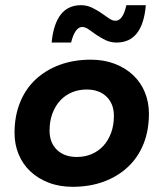

<svg xmlns="http://www.w3.org/2000/svg" viewBox="-20 -710 630 740"><path d="M260 10Q209 10 167.5 -6Q126 -22 96.5 -50Q67 -78 51.5 -116Q36 -154 36 -198Q36 -262 57 -314.5Q78 -367 117 -403.5Q156 -440 210 -460Q264 -480 330 -480Q381 -480 422.5 -464Q464 -448 493.5 -420Q523 -392 538.5 -354Q554 -316 554 -272Q554 -207 533 -155Q512 -103 473 -66.5Q434 -30 380 -10Q326 10 260 10ZM276 -105Q307 -105 333 -116Q359 -127 378 -147.5Q397 -168 408 -197.5Q419 -227 419 -263Q419 -310 390.5 -337.5Q362 -365 314 -365Q283 -365 257 -354Q231 -343 212 -322.5Q193 -302 182 -272.5Q171 -243 171 -207Q171 -160 199.5 -132.5Q228 -105 276 -105ZM429 -546Q406 -546 386.5 -555.5Q367 -565 351 -576Q335 -587 322 -596.5Q309 -606 297 -606Q269 -606 254 -546H179Q193 -690 292 -690Q315 -690 334.5 -680.5Q354 -671 370 -660Q386 -649 399.5 -639.5Q413 -630 425 -630Q454 -630 467 -690H542Q530 -546 429 -546Z"/></svg>

Font: Celebes
Style: Bold Italic
Weight: 700
Italic angle: -10°
Designer: Anugrah Pasau
Foundry: Lafontype
Version: Version 1.000; ttfautohint (v1.8.4)